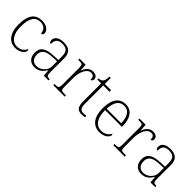

<svg xmlns="http://www.w3.org/2000/svg" viewBox="197 -1701 2754 2754"><g transform="rotate(45 1574.0 -323.5)"><path d="M264 10C366 10 421 -50 421 -86C421 -99 418 -108 411 -116C389 -65 348 -24 268 -23C175 -23 105 -107 105 -264C105 -451 169 -513 262 -513C343 -513 380 -458 380 -401C404 -401 418 -413 418 -435C418 -495 355 -543 265 -543C149 -543 62 -476 62 -263C62 -76 151 10 264 10Z M656 10C751 10 800 -54 827 -100H830L838 0H934V-25H928C876 -25 869 -40 869 -111V-383C869 -485 823 -543 705 -543C594 -543 554 -490 554 -443C554 -408 565 -393 588 -393C588 -467 610 -513 705 -513C811 -513 827 -454 827 -371V-307L744 -304C585 -299 512 -252 512 -147C512 -39 575 10 656 10ZM664 -23C586 -23 554 -78 554 -145C554 -225 599 -273 746 -278L827 -281V-174C827 -104 757 -23 664 -23Z M1030 0H1263V-25H1230C1173 -25 1160 -30 1160 -100V-280C1160 -393 1210 -511 1287 -511C1331 -511 1352 -492 1352 -434C1377 -434 1388 -452 1388 -475C1388 -515 1355 -544 1299 -544C1220 -544 1184 -485 1160 -427H1158L1151 -536H1025V-511H1040C1107 -511 1118 -506 1118 -439V-101C1118 -30 1104 -25 1048 -25H1030Z M1613 10C1634 10 1657 8 1677 3V-26C1656 -22 1640 -21 1618 -21C1564 -21 1540 -52 1540 -134V-504H1668V-536H1540V-657H1514C1512 -595 1501 -566 1486 -551C1471 -537 1448 -528 1420 -528V-504H1498V-142C1498 -30 1531 10 1613 10Z M1973 10C2078 10 2132 -51 2132 -86C2132 -97 2128 -103 2121 -107C2098 -61 2052 -23 1977 -23C1875 -23 1808 -106 1809 -273H2149V-294C2149 -452 2078 -543 1964 -543C1836 -543 1765 -451 1765 -262C1765 -88 1845 10 1973 10ZM2105 -303H1811C1818 -432 1859 -512 1963 -512C2057 -512 2104 -427 2105 -303Z M2248 0H2481V-25H2448C2391 -25 2378 -30 2378 -100V-280C2378 -393 2428 -511 2505 -511C2549 -511 2570 -492 2570 -434C2595 -434 2606 -452 2606 -475C2606 -515 2573 -544 2517 -544C2438 -544 2402 -485 2378 -427H2376L2369 -536H2243V-511H2258C2325 -511 2336 -506 2336 -439V-101C2336 -30 2322 -25 2266 -25H2248Z M2820 10C2915 10 2964 -54 2991 -100H2994L3002 0H3098V-25H3092C3040 -25 3033 -40 3033 -111V-383C3033 -485 2987 -543 2869 -543C2758 -543 2718 -490 2718 -443C2718 -408 2729 -393 2752 -393C2752 -467 2774 -513 2869 -513C2975 -513 2991 -454 2991 -371V-307L2908 -304C2749 -299 2676 -252 2676 -147C2676 -39 2739 10 2820 10ZM2828 -23C2750 -23 2718 -78 2718 -145C2718 -225 2763 -273 2910 -278L2991 -281V-174C2991 -104 2921 -23 2828 -23Z"/></g></svg>

Font: Noto Serif Ethiopic ExtraLight
Style: Regular
Weight: 200
Designer: Monotype Design Team
Foundry: Monotype Imaging Inc.
Version: Version 2.102